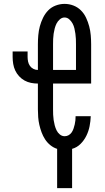

<svg xmlns="http://www.w3.org/2000/svg" viewBox="-20 -763 540 988"><path d="M274 205V3Q255 -3 239 -16Q223 -29 212 -46Q201 -63 194 -82Q187 -101 182.5 -120.5Q178 -140 176.5 -160Q175 -180 175 -200V-333Q157 -333 139.5 -336.5Q122 -340 106.5 -348.5Q91 -357 78.5 -370.5Q66 -384 58.5 -400Q51 -416 48 -434Q45 -452 45 -470V-498H122V-470Q122 -458 124.5 -446Q127 -434 134 -424Q141 -414 152 -408.5Q163 -403 175 -403V-535Q175 -558 177 -581.5Q179 -605 185 -627.5Q191 -650 201.5 -671.5Q212 -693 228 -709.5Q244 -726 266.5 -734.5Q289 -743 312 -743Q336 -743 358 -734.5Q380 -726 396.5 -709.5Q413 -693 423 -671.5Q433 -650 439 -627.5Q445 -605 447 -581.5Q449 -558 449 -535V-333H253V-200Q253 -186 253.5 -172.5Q254 -159 256 -145.5Q258 -132 261.5 -118.5Q265 -105 271 -92.5Q277 -80 288 -71Q299 -62 313 -62Q324 -62 333.5 -67.5Q343 -73 349 -82Q355 -91 358.5 -101.5Q362 -112 364.5 -122.5Q367 -133 368 -143.5Q369 -154 369 -165H447Q446 -139 441 -113.5Q436 -88 424.5 -64.5Q413 -41 394.5 -22.5Q376 -4 351 3V205ZM253 -403H371V-535Q371 -549 370.5 -562.5Q370 -576 368 -589.5Q366 -603 363 -616.5Q360 -630 353.5 -642Q347 -654 336.5 -663.5Q326 -673 312 -673Q299 -673 288 -663.5Q277 -654 271 -642Q265 -630 261.5 -616.5Q258 -603 256 -589.5Q254 -576 253.5 -562.5Q253 -549 253 -535Z"/></svg>

Font: Iosevka SS04
Style: Regular
Weight: 400
Monospace: yes
Designer: Belleve Invis
Foundry: Belleve Invis
Version: Version 19.0.0; ttfautohint (v1.8.4)